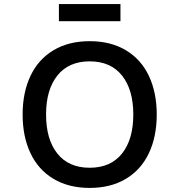

<svg xmlns="http://www.w3.org/2000/svg" viewBox="-20 -910 880 942"><path d="M91 -348Q91 -456 129.5 -537.5Q168 -619 242.5 -663.5Q317 -708 420 -708Q523 -708 597.5 -663.5Q672 -619 710.5 -537.5Q749 -456 749 -348Q749 -240 710.5 -158.5Q672 -77 597.5 -32.5Q523 12 420 12Q317 12 242.5 -32.5Q168 -77 129.5 -158.5Q91 -240 91 -348ZM634 -348Q634 -470 578.5 -539.5Q523 -609 420 -609Q317 -609 261.5 -539.5Q206 -470 206 -348Q206 -226 261.5 -156.5Q317 -87 420 -87Q523 -87 578.5 -156.5Q634 -226 634 -348ZM571 -890V-806H269V-890Z"/></svg>

Font: Amiko SemiBold
Style: Regular
Weight: 600
Designer: Pablo Impallari, Rodrigo Fuenzalida, Andres Torresi
Foundry: Impallari Type
Version: Version 1.001; ttfautohint (v1.3)